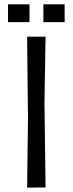

<svg xmlns="http://www.w3.org/2000/svg" viewBox="-20 -864 335 885"><path d="M116 -762H17V-844H116ZM278 -762H180V-844H278ZM185 -388 190 0 105 1 109 -318 105 -695H190Z"/></svg>

Font: Ruda
Style: Regular
Weight: 400
Designer: Mariela Monsalve, Angelina Sanchez
Foundry: Mariela Monsalve, Angelina Sanchez
Version: Version 1.002